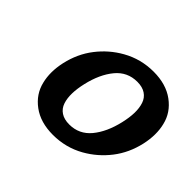

<svg xmlns="http://www.w3.org/2000/svg" viewBox="-123 -686 873 873"><g transform="rotate(45 313.5 -249.5)"><path d="M619.1 -250Q602.1 -174.3 557.9 -117.2Q513.7 -60.1 451.2 -24.9Q381.8 14.2 299.8 14.2Q219.7 14.2 167.5 -24.4Q115.2 -63 101.1 -123Q86.9 -179.7 102.1 -249Q119.1 -324.7 163.3 -381.8Q207.5 -439 270 -474.1Q339.4 -513.2 420.9 -513.2Q501 -513.2 553.5 -474.6Q606 -436 620.1 -376Q634.3 -319.3 619.1 -250ZM318.8 -71.8Q382.3 -71.8 422.9 -120.8Q463.4 -169.9 481.9 -250Q490.7 -288.1 491.5 -319.3Q492.2 -350.6 483.9 -375.5Q475.6 -400.4 454.6 -414.3Q433.6 -428.2 400.9 -428.2Q337.4 -428.2 296.9 -379.2Q256.3 -330.1 237.8 -250Q229 -211.9 228.3 -180.7Q227.5 -149.4 235.8 -124.5Q244.1 -99.6 265.1 -85.7Q286.1 -71.8 318.8 -71.8Z"/></g></svg>

Font: Perun
Style: Bold Italic
Weight: 700
Italic angle: -12°
Foundry: Copyright (c) Stefan Peev, Context Ltd, 2016
Version: Version 001.000